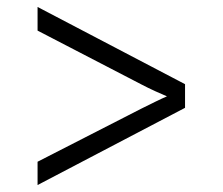

<svg xmlns="http://www.w3.org/2000/svg" viewBox="-20 -606 640 552"><path d="M88 -74V-141L387 -294Q407 -304 427.5 -314Q448 -324 460 -329Q448 -334 427 -343.5Q406 -353 387 -363L88 -518V-586L512 -364V-296Z"/></svg>

Font: JetBrains Mono NL ExtraLight
Style: Regular
Weight: 200
Designer: Philipp Nurullin, Konstantin Bulenkov
Foundry: JetBrains
Version: Version 2.304; ttfautohint (v1.8.4.7-5d5b)